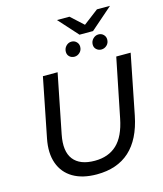

<svg xmlns="http://www.w3.org/2000/svg" viewBox="-146 -1135 1059 1249"><g transform="rotate(-15 384.0 -510.5)"><path d="M350 8Q254 8 190.5 -29.5Q127 -67 102 -137Q77 -207 96 -302L175 -700H274L195 -303Q173 -193 216.5 -137Q260 -81 360 -81Q452 -81 509 -134.5Q566 -188 589 -304L669 -700H766L686 -297Q625 8 350 8ZM588 -769Q569 -769 555 -781.5Q541 -794 541 -814Q541 -837 557 -853Q573 -869 594 -869Q614 -869 627.5 -855.5Q641 -842 641 -823Q641 -799 625 -784Q609 -769 588 -769ZM407 -769Q387 -769 373.5 -781.5Q360 -794 360 -814Q360 -837 375.5 -853Q391 -869 412 -869Q432 -869 445.5 -855.5Q459 -842 459 -823Q459 -799 443 -784Q427 -769 407 -769ZM475 -899 358 -1029H442L526 -952L627 -1029H715L566 -899Z"/></g></svg>

Font: Montserrat Medium
Style: Italic
Weight: 500
Italic angle: -11.3°
Designer: Julieta Ulanovsky
Foundry: Julieta Ulanovsky
Version: Version 9.000; ttfautohint (v1.8.4.7-5d5b)